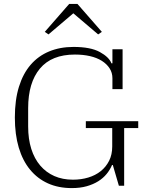

<svg xmlns="http://www.w3.org/2000/svg" viewBox="-20 -950 775 982"><path d="M347 12Q279 12 225.5 -12Q172 -36 134 -82Q96 -128 76 -195Q56 -262 56 -349Q56 -439 77 -506.5Q98 -574 137 -619Q176 -664 231.5 -687Q287 -710 356 -710Q443 -710 490.5 -684Q538 -658 550 -626H555V-698H607V-494H555V-550Q555 -578 540.5 -600.5Q526 -623 500.5 -639Q475 -655 440 -663Q405 -671 363 -671Q244 -671 184 -599Q124 -527 124 -397V-303Q124 -239 140 -188.5Q156 -138 186 -103Q216 -68 258 -49.5Q300 -31 353 -31Q395 -31 431.5 -42Q468 -53 495 -74.5Q522 -96 538 -127.5Q554 -159 554 -201V-295H419V-330H687V-295H615V0H588L557 -106H553Q543 -82 525.5 -60.5Q508 -39 482.5 -23Q457 -7 423.5 2.5Q390 12 347 12ZM209 -787 334 -930H376L501 -787L482 -774L355 -882L228 -774Z"/></svg>

Font: IBM Plex Serif Light
Style: Regular
Weight: 300
Designer: Mike Abbink, Paul van der Laan, Pieter van Rosmalen
Foundry: Bold Monday
Version: Version 3.001